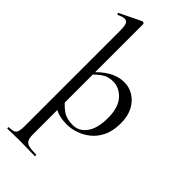

<svg xmlns="http://www.w3.org/2000/svg" viewBox="-317 -784 1119 1119"><g transform="rotate(45 242.0 -225.0)"><path d="M12 275Q10 275 10 269Q10 263 12 263Q50 263 61.5 250Q73 237 73 194V-595Q73 -630 66.5 -646Q60 -662 42 -662Q27 -662 -1 -649Q-5 -647 -7.5 -653Q-10 -659 -7 -660L125 -724Q127 -725 130 -725Q133 -725 137 -722Q141 -719 141 -715V194Q141 222 148.5 237Q156 252 176.5 257.5Q197 263 238 263Q240 263 240 269Q240 275 238 275Q210 275 177 274Q144 273 107 273Q80 273 55.5 274Q31 275 12 275ZM241 13Q202 13 173.5 5Q145 -3 108 -25L130 -82Q155 -51 185.5 -30Q216 -9 267 -9Q317 -9 350 -53.5Q383 -98 383 -184Q383 -269 344.5 -312.5Q306 -356 253 -356Q211 -356 179.5 -333Q148 -310 119 -277L110 -286Q160 -345 207 -372Q254 -399 303 -399Q344 -399 379 -377.5Q414 -356 436 -315Q458 -274 458 -215Q458 -153 437.5 -109.5Q417 -66 383.5 -39Q350 -12 312.5 0.5Q275 13 241 13Z"/></g></svg>

Font: Cormorant Garamond Light Medium
Style: Regular
Weight: 500
Version: Version 4.001